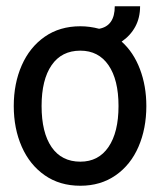

<svg xmlns="http://www.w3.org/2000/svg" viewBox="-20 -584 512 614"><path d="M448 -245Q448 -173 423 -115Q398 -57 350 -23.5Q302 10 237 10Q171 10 123 -23.5Q75 -57 49.5 -115Q24 -173 24 -245Q24 -317 49.5 -375Q75 -433 123 -466.5Q171 -500 237 -500Q267 -500 297 -492Q347 -501 347 -564H428Q428 -527 412.5 -498.5Q397 -470 369 -451Q407 -417 427.5 -363Q448 -309 448 -245ZM359 -245Q359 -329 327 -375.5Q295 -422 237 -422Q177 -422 145 -375.5Q113 -329 113 -245Q113 -160 145 -113.5Q177 -67 237 -67Q295 -67 327 -114Q359 -161 359 -245Z"/></svg>

Font: Cabin Condensed
Style: Regular
Weight: 400
Width: 3
Version: Version 2.001